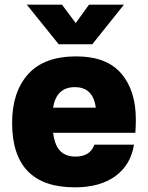

<svg xmlns="http://www.w3.org/2000/svg" viewBox="-20 -790 635 824"><path d="M307 -548Q437 -548 500 -475Q563 -402 563 -277Q563 -254 561 -220H208Q215 -165 239 -141.5Q263 -118 304 -118Q367 -118 385 -169H555Q541 -82 475 -34Q409 14 301 14Q32 14 32 -263Q32 -395 100.5 -471.5Q169 -548 307 -548ZM95 -770H246L305 -691L362 -770H512L376 -600H232ZM208 -328H391Q380 -416 301 -416Q222 -416 208 -328Z"/></svg>

Font: Nacelle Heavy
Style: Regular
Weight: 800
Designer: Sora Sagano
Foundry: Sora Sagano
Version: Version 1.000;FEAKit 1.0